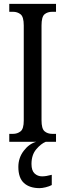

<svg xmlns="http://www.w3.org/2000/svg" viewBox="-20 -734 337 994"><path d="M28 0V-41H47Q70 -41 86.5 -54Q103 -67 103 -110V-602Q103 -647 86.5 -660Q70 -673 47 -673H28V-714H270V-673H251Q226 -673 210.5 -660Q195 -647 195 -602V-111Q195 -68 210.5 -54.5Q226 -41 251 -41H270V0ZM185 240Q133 240 104 213.5Q75 187 75 130Q75 83 103 46.5Q131 10 168 0H217Q192 10 167.5 39Q143 68 143 115Q143 149 159 164Q175 179 198 179Q218 179 248 171V224Q235 231 216.5 235.5Q198 240 185 240Z"/></svg>

Font: Noto Serif Thai ExtraCondensed
Style: Regular
Weight: 400
Width: 2
Designer: Monotype Design Team
Foundry: Monotype Imaging Inc.
Version: Version 2.002; ttfautohint (v1.8.4.7-5d5b)